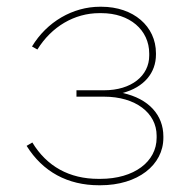

<svg xmlns="http://www.w3.org/2000/svg" viewBox="-20 -545 550 570"><path d="M274 5H278C389 5 465 -55 465 -136V-140C465 -203 422 -252 344 -269C408 -286 443 -329 443 -383V-387C443 -467 376 -525 281 -525H277C196 -525 119 -480 75 -407L91 -398C133 -466 201 -506 275 -506H281C365 -506 423 -456 423 -386V-380C423 -320 370 -277 289 -277H207V-258H289C382 -258 445 -210 445 -142V-136C445 -65 378 -14 278 -14H272C186 -14 119 -51 76 -122L59 -112C107 -35 181 5 274 5Z"/></svg>

Font: Fixel Display Thin
Style: Regular
Weight: 100
Designer: AlfaBravo + MacPaw
Foundry: Kyrylo Tkachov, Marchela Mozhyna, Serhii Makarenko, Maria Weinstein, Zakhar Kryvoshyya
Version: Version 1.211